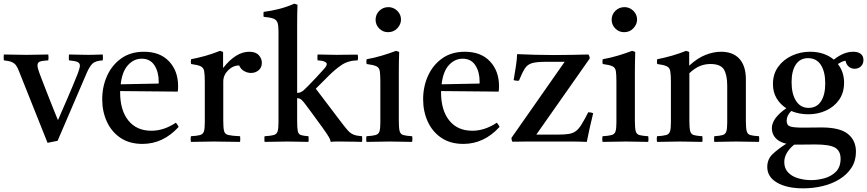

<svg xmlns="http://www.w3.org/2000/svg" viewBox="-38 -775 4742 1050"><path d="M277 -5 222 6 66 -385Q58 -407 49 -418.5Q40 -430 25.5 -436Q11 -442 -17 -445Q-19 -459 -17 -477Q12 -477 43.5 -476Q75 -475 106 -475Q135 -475 169 -476Q203 -477 226 -477Q229 -461 226 -445Q192 -443 179.5 -438Q167 -433 167 -417Q167 -409 170.5 -397Q174 -385 177 -377Q180 -369 189 -345Q198 -321 210.5 -289.5Q223 -258 236 -224.5Q249 -191 260.5 -163Q272 -135 279 -118Q300 -166 329.5 -234Q359 -302 387 -372Q392 -386 395.5 -397.5Q399 -409 399 -416Q399 -430 386 -436Q373 -442 339 -445Q338 -461 339 -477Q365 -477 388.5 -476Q412 -475 445 -475Q460 -475 473.5 -475.5Q487 -476 524 -477Q526 -460 524 -445Q482 -442 467 -426.5Q452 -411 438 -380Z M741 12Q670 12 621 -21Q572 -54 546.5 -109.5Q521 -165 521 -232Q521 -301 547.5 -360Q574 -419 625 -455.5Q676 -492 749 -492Q837 -492 886.5 -439.5Q936 -387 936 -304Q936 -294 935.5 -286.5Q935 -279 934 -274L619 -277Q619 -273 619 -270Q619 -172 664 -116Q709 -60 790 -60Q858 -60 924 -104Q934 -92 939 -81Q854 12 741 12ZM622 -314 829 -318Q830 -320 830 -323.5Q830 -327 830 -328Q830 -382 806.5 -418Q783 -454 737 -454Q694 -454 662 -419Q630 -384 622 -314Z M1006 1Q1003 -15 1006 -30Q1040 -32 1056 -36.5Q1072 -41 1077 -56Q1082 -71 1082 -104V-328Q1082 -367 1078.5 -386Q1075 -405 1059.5 -412.5Q1044 -420 1007 -425Q1004 -439 1007 -451Q1047 -459 1085 -469.5Q1123 -480 1165 -497L1182 -491V-403Q1252 -492 1325 -492Q1360 -492 1377 -473.5Q1394 -455 1394 -432Q1394 -405 1376 -390.5Q1358 -376 1335 -376Q1316 -376 1297.5 -386Q1279 -396 1270 -417Q1236 -417 1209.5 -390.5Q1183 -364 1183 -329V-114Q1183 -75 1187.5 -58Q1192 -41 1211.5 -36.5Q1231 -32 1275 -30Q1277 -16 1275 1Q1241 1 1205 0Q1169 -1 1131 -1Q1094 -1 1065.5 0Q1037 1 1006 1Z M1409 1Q1408 -3 1408 -7Q1408 -11 1408 -15Q1408 -19 1408 -22.5Q1408 -26 1409 -30Q1443 -32 1459 -36.5Q1475 -41 1480 -56Q1485 -71 1485 -104V-605Q1485 -636 1479.5 -651.5Q1474 -667 1456.5 -673.5Q1439 -680 1404 -683Q1403 -687 1403 -690Q1403 -693 1403 -696Q1403 -700 1403 -703Q1403 -706 1404 -710Q1444 -715 1486 -725.5Q1528 -736 1572 -755L1589 -749Q1588 -727 1587.5 -699Q1587 -671 1587 -638V-267Q1599 -267 1607 -271Q1615 -275 1620 -279Q1622 -281 1628 -286.5Q1634 -292 1649 -307Q1664 -322 1692 -352Q1718 -381 1733.5 -397.5Q1749 -414 1749 -425Q1749 -433 1735.5 -438.5Q1722 -444 1699 -445Q1698 -449 1698 -453Q1698 -457 1698 -461Q1698 -465 1698 -469Q1698 -473 1699 -477Q1719 -477 1749.5 -476Q1780 -475 1804 -475Q1816 -475 1838.5 -475.5Q1861 -476 1884 -476Q1907 -476 1918 -476Q1919 -472 1919.5 -468Q1920 -464 1920 -460Q1920 -456 1919.5 -452.5Q1919 -449 1918 -445Q1866 -444 1830 -419.5Q1794 -395 1761 -362L1689 -290L1827 -108Q1849 -79 1863.5 -62.5Q1878 -46 1895 -39Q1912 -32 1942 -30Q1944 -16 1942 1Q1929 1 1903.5 0Q1878 -1 1824 -1Q1816 -1 1800 -1Q1784 -1 1770 1Q1770 -10 1758 -29.5Q1746 -49 1739 -58Q1736 -63 1724 -79.5Q1712 -96 1695.5 -118.5Q1679 -141 1662 -164.5Q1645 -188 1631 -206Q1620 -221 1610.5 -229.5Q1601 -238 1587 -238V-114Q1587 -75 1590.5 -58Q1594 -41 1607.5 -36.5Q1621 -32 1649 -30Q1651 -15 1649 1Q1623 1 1594.5 0Q1566 -1 1533 -1Q1501 -1 1470 0Q1439 1 1409 1Z M2216 1Q2188 1 2158 0Q2128 -1 2093 -1Q2061 -1 2028.5 0Q1996 1 1966 1Q1963 -15 1966 -30Q2000 -32 2016 -36.5Q2032 -41 2037 -56Q2042 -71 2042 -104V-328Q2042 -367 2039 -386Q2036 -405 2020.5 -412.5Q2005 -420 1967 -425Q1964 -439 1967 -451Q2011 -459 2051 -471Q2091 -483 2128 -497L2145 -491Q2144 -460 2143.5 -433Q2143 -406 2143 -382V-114Q2143 -75 2147.5 -58Q2152 -41 2167.5 -36.5Q2183 -32 2216 -30Q2219 -15 2216 1ZM2016 -667Q2016 -696 2036.5 -716Q2057 -736 2086 -736Q2114 -736 2134.5 -716Q2155 -696 2155 -668Q2155 -642 2135 -620.5Q2115 -599 2084 -599Q2056 -599 2036 -619Q2016 -639 2016 -667Z M2496 12Q2425 12 2376 -21Q2327 -54 2301.5 -109.5Q2276 -165 2276 -232Q2276 -301 2302.5 -360Q2329 -419 2380 -455.5Q2431 -492 2504 -492Q2592 -492 2641.5 -439.5Q2691 -387 2691 -304Q2691 -294 2690.5 -286.5Q2690 -279 2689 -274L2374 -277Q2374 -273 2374 -270Q2374 -172 2419 -116Q2464 -60 2545 -60Q2613 -60 2679 -104Q2689 -92 2694 -81Q2609 12 2496 12ZM2377 -314 2584 -318Q2585 -320 2585 -323.5Q2585 -327 2585 -328Q2585 -382 2561.5 -418Q2538 -454 2492 -454Q2449 -454 2417 -419Q2385 -384 2377 -314Z M3171 1Q3127 -1 3092 -1Q3057 -1 3031 -1H2914Q2883 -1 2845 -1Q2807 -1 2764 0Q2759 -10 2759 -21L3050 -437H2946Q2896 -437 2871 -429.5Q2846 -422 2832 -400Q2818 -378 2800 -334Q2785 -332 2771 -337Q2778 -378 2783.5 -414Q2789 -450 2790 -479Q2833 -477 2885 -475.5Q2937 -474 2992 -474Q3036 -474 3088 -475Q3140 -476 3180 -477Q3187 -467 3187 -455L2895 -39H3017Q3053 -39 3075 -43Q3097 -47 3112.5 -59Q3128 -71 3143 -95.5Q3158 -120 3179 -161Q3195 -161 3206 -156Q3196 -117 3187.5 -77.5Q3179 -38 3171 1Z M3507 1Q3479 1 3449 0Q3419 -1 3384 -1Q3352 -1 3319.5 0Q3287 1 3257 1Q3254 -15 3257 -30Q3291 -32 3307 -36.5Q3323 -41 3328 -56Q3333 -71 3333 -104V-328Q3333 -367 3330 -386Q3327 -405 3311.5 -412.5Q3296 -420 3258 -425Q3255 -439 3258 -451Q3302 -459 3342 -471Q3382 -483 3419 -497L3436 -491Q3435 -460 3434.5 -433Q3434 -406 3434 -382V-114Q3434 -75 3438.5 -58Q3443 -41 3458.5 -36.5Q3474 -32 3507 -30Q3510 -15 3507 1ZM3307 -667Q3307 -696 3327.5 -716Q3348 -736 3377 -736Q3405 -736 3425.5 -716Q3446 -696 3446 -668Q3446 -642 3426 -620.5Q3406 -599 3375 -599Q3347 -599 3327 -619Q3307 -639 3307 -667Z M3868 1Q3866 -15 3868 -30Q3899 -32 3914 -36.5Q3929 -41 3934 -56Q3939 -71 3939 -104V-306Q3939 -366 3920.5 -395.5Q3902 -425 3847 -425Q3818 -425 3791 -414.5Q3764 -404 3732 -375V-114Q3732 -75 3736.5 -58Q3741 -41 3756 -36.5Q3771 -32 3803 -30Q3805 -15 3803 1Q3775 1 3744.5 0Q3714 -1 3679 -1Q3647 -1 3616 0Q3585 1 3555 1Q3552 -15 3555 -30Q3589 -32 3605 -36.5Q3621 -41 3626 -56Q3631 -71 3631 -104V-328Q3631 -367 3627.5 -386Q3624 -405 3608.5 -412.5Q3593 -420 3556 -425Q3553 -439 3556 -451Q3642 -468 3714 -497L3731 -491V-416Q3777 -458 3821 -475Q3865 -492 3905 -492Q3971 -492 4006 -453Q4041 -414 4041 -341V-114Q4041 -75 4045.5 -58Q4050 -41 4065 -36.5Q4080 -32 4113 -30Q4115 -15 4113 1Q4083 1 4054.5 0Q4026 -1 3988 -1Q3951 -1 3923.5 0Q3896 1 3868 1Z M4354 255Q4266 255 4212 224Q4158 193 4158 138Q4158 95 4188 67Q4218 39 4262 11Q4223 2 4203 -20.5Q4183 -43 4183 -74Q4183 -128 4262 -183Q4229 -204 4209 -237.5Q4189 -271 4189 -315Q4189 -370 4217.5 -409.5Q4246 -449 4292.5 -470.5Q4339 -492 4392 -492Q4470 -492 4522 -449Q4576 -492 4628 -492Q4654 -492 4669 -480.5Q4684 -469 4684 -447Q4684 -425 4670 -412Q4656 -399 4636 -399Q4617 -399 4603.5 -410.5Q4590 -422 4586 -443Q4572 -440 4563.5 -436Q4555 -432 4544 -425Q4578 -382 4578 -323Q4578 -268 4551 -229.5Q4524 -191 4479.5 -170.5Q4435 -150 4382 -150Q4332 -150 4289 -168Q4264 -143 4264 -115Q4264 -90 4283 -83.5Q4302 -77 4353 -77Q4376 -77 4408 -77.5Q4440 -78 4455 -78Q4555 -78 4599 -42.5Q4643 -7 4643 55Q4643 104 4619 141.5Q4595 179 4554 204.5Q4513 230 4461.5 242.5Q4410 255 4354 255ZM4305 16Q4251 61 4251 111Q4251 146 4272 168Q4293 190 4327 200Q4361 210 4399 210Q4433 210 4470 200Q4507 190 4533 164.5Q4559 139 4559 93Q4559 51 4529.5 33Q4500 15 4420 15Q4401 15 4373 15.5Q4345 16 4311 16Q4308 16 4305 16ZM4384 -185Q4428 -185 4451.5 -220.5Q4475 -256 4475 -319Q4475 -383 4451 -420Q4427 -457 4381 -457Q4338 -457 4314.5 -422.5Q4291 -388 4291 -325Q4291 -261 4315.5 -223Q4340 -185 4384 -185Z"/></svg>

Font: Tiro Kannada
Style: Regular
Weight: 400
Designer: Kannada: John Hudson & Fiona Ross. Latin: John Hudson.
Foundry: Tiro Typeworks Ltd.
Version: Version 1.52